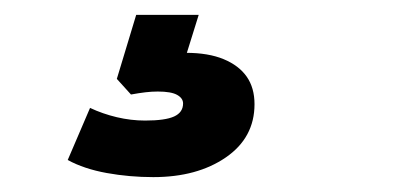

<svg xmlns="http://www.w3.org/2000/svg" viewBox="-20 -40 540 258"><path d="M186 198Q154 198 123.5 192.5Q93 187 71 175L101 105Q118 113 137 117.5Q156 122 175 122Q202 122 214 116.5Q226 111 226 99Q226 92 218 87.5Q210 83 192 83Q184 83 175.5 84Q167 85 156 87L137 66L163 -20H247L223 57L184 40Q195 35 207.5 33Q220 31 230 31Q260 31 280.5 39.5Q301 48 311.5 63Q322 78 322 100Q322 145 283.5 171.5Q245 198 186 198Z"/></svg>

Font: Nunito Sans 12pt Black
Style: Italic
Weight: 900
Italic angle: -9°
Designer: Vernon Adams
Foundry: Vernon Adams
Version: Version 3.101;gftools[0.9.27]